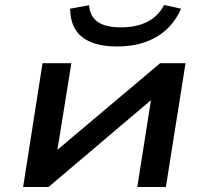

<svg xmlns="http://www.w3.org/2000/svg" viewBox="-20 -752 837 772"><path d="M73 0 151 -498H267L209 -138H197L624 -498H726L647 0H532L589 -362H602L175 0ZM450 -565Q390 -565 347.5 -582Q305 -599 284 -632Q263 -665 262 -717L338 -731Q342 -685 373.5 -663.5Q405 -642 467 -642Q527 -642 571 -663.5Q615 -685 640 -732L708 -717Q686 -667 649.5 -633.5Q613 -600 563 -582.5Q513 -565 450 -565Z"/></svg>

Font: Nunito Sans 7pt Expanded SemiBold
Style: Italic
Weight: 600
Width: 7
Italic angle: -9°
Designer: Vernon Adams
Foundry: Vernon Adams
Version: Version 3.101;gftools[0.9.27]